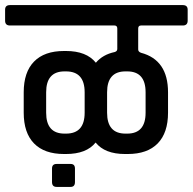

<svg xmlns="http://www.w3.org/2000/svg" viewBox="-44 -643 756 753"><path d="M-5 -623H673Q692 -623 692 -605V-562Q692 -543 673 -543H509Q498 -543 498 -531V-449Q498 -440 509 -436Q615 -408 615 -281V-201Q615 -122 574.5 -80.5Q534 -39 457 -39H446Q367 -39 331 -84Q295 -39 215 -39H207Q130 -39 89.5 -80.5Q49 -122 49 -201V-281Q49 -360 89.5 -401.5Q130 -443 207 -443H215Q295 -443 332 -397Q359 -429 406 -439Q416 -442 416 -451V-531Q416 -543 405 -543H-5Q-24 -543 -24 -562V-605Q-24 -623 -5 -623ZM288 -201V-281Q288 -363 215 -363H209Q137 -363 137 -281V-201Q137 -119 209 -119H215Q288 -119 288 -201ZM527 -201V-281Q527 -363 455 -363H448Q376 -363 376 -281V-201Q376 -119 448 -119H455Q527 -119 527 -201ZM178 0H233Q250 0 250 18V71Q250 90 233 90H178Q160 90 160 71V18Q160 0 178 0Z"/></svg>

Font: Rajdhani SemiBold
Style: Regular
Weight: 600
Designer: Satya Rajpurohit, Jyotish Sonowal
Foundry: Indian Type Foundry
Version: Version 1.201 February 1, 2022